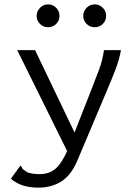

<svg xmlns="http://www.w3.org/2000/svg" viewBox="-20 -687 640 881"><path d="M156 174Q76 174 30 133L67 82L74 73L79 78Q81 86 86.5 90.5Q92 95 106 104Q130 112 161 112Q207 112 235.5 86.5Q264 61 288 6L59 -457H141L322 -79L399 -275Q417 -321 434 -366Q451 -411 457 -457H535Q527 -411 508.5 -364Q490 -317 470 -270L334 52Q305 119 260 146.5Q215 174 156 174ZM201 -562Q179 -562 163.5 -577Q148 -592 148 -614Q148 -635 163.5 -651Q179 -667 201 -667Q222 -667 237.5 -651.5Q253 -636 253 -614Q253 -592 237.5 -577Q222 -562 201 -562ZM415 -562Q393 -562 377.5 -577Q362 -592 362 -614Q362 -636 377.5 -651.5Q393 -667 415 -667Q436 -667 451.5 -651.5Q467 -636 467 -614Q467 -592 451.5 -577Q436 -562 415 -562Z"/></svg>

Font: Inconsolata Expanded
Style: Regular
Weight: 400
Width: 7
Monospace: yes
Designer: Raph Levien, Cyreal, Brenton Simpson
Foundry: Raph Levien, Cyreal, Google
Version: Version 3.000; ttfautohint (v1.8.2.53-6de2)